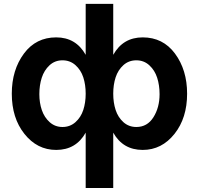

<svg xmlns="http://www.w3.org/2000/svg" viewBox="-20 -739 1012 977"><path d="M706.1 -548.8Q809.1 -548.8 870.1 -466.8Q932.1 -383.3 932.1 -262.2Q932.1 -138.7 868.2 -58.1Q803.2 23.9 706.1 23.9Q605.5 23.9 556.2 -64V217.8H416V-64Q366.7 23.9 266.1 23.9Q168.9 23.9 104 -58.1Q40 -138.7 40 -262.2Q40 -383.3 102.1 -466.8Q163.1 -548.8 266.1 -548.8Q366.2 -548.8 416 -460V-719.2H556.2V-460Q606 -548.8 706.1 -548.8ZM416 -262.2Q416 -308.1 403.8 -345.5Q391.6 -382.8 364 -407.5Q336.4 -432.1 297.9 -432.1Q259.3 -432.1 231.9 -406.7Q204.6 -381.3 192.4 -343.3Q180.2 -305.2 180.2 -259.8Q180.2 -215.8 192.9 -178.7Q205.6 -141.6 232.9 -117.2Q260.3 -92.8 297.9 -92.8Q336.4 -92.8 364 -117.4Q391.6 -142.1 403.8 -179.4Q416 -216.8 416 -262.2ZM792 -259.8Q792 -305.2 779.8 -343.3Q767.6 -381.3 740 -406.7Q712.4 -432.1 673.8 -432.1Q635.3 -432.1 607.9 -407.5Q580.6 -382.8 568.4 -345.5Q556.2 -308.1 556.2 -262.2Q556.2 -216.8 568.4 -179.4Q580.6 -142.1 607.9 -117.4Q635.3 -92.8 673.8 -92.8Q729.5 -92.8 760.7 -142.3Q792 -191.9 792 -259.8Z"/></svg>

Font: Miedinger*
Style: Bold
Weight: 700
Version: Version 001.000